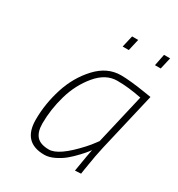

<svg xmlns="http://www.w3.org/2000/svg" viewBox="-169 -808 858 927"><g transform="rotate(30 260.0 -344.5)"><path d="M282 -633 297 -698H331L316 -633ZM462 -633 475 -698H509L494 -633ZM215 9Q95 9 95 -118Q95 -206 123 -294Q151 -382 210 -445.5Q269 -509 345 -509Q396 -509 489 -494L520 -489L444 -163Q433 -117 419 -28L415 -1L382 1Q399 -103 404 -126Q400 -121 393 -111.5Q386 -102 364.5 -79Q343 -56 321.5 -38Q300 -20 270.5 -5.5Q241 9 215 9ZM479 -462Q406 -477 342.5 -477Q279 -477 228.5 -416.5Q178 -356 155 -276Q132 -196 132 -118Q132 -71 153 -47.5Q174 -24 222 -24Q276 -24 369 -126Q390 -149 402 -166L414 -182Z"/></g></svg>

Font: Titillium Web ExtraLight
Style: Italic
Weight: 275
Italic angle: -13°
Version: Version 1.002;PS 57.000;hotconv 1.0.70;makeotf.lib2.5.55311